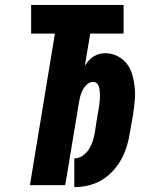

<svg xmlns="http://www.w3.org/2000/svg" viewBox="-20 -755 640 783"><path d="M283 8V-109Q301 -109 317 -120Q333 -131 343 -147Q353 -163 358.5 -180.5Q364 -198 367 -216Q370 -239 374 -262.5Q378 -286 382 -309Q383 -317 384.5 -325Q386 -333 386.5 -341Q387 -349 387.5 -357Q388 -365 387.5 -373Q387 -381 386 -389Q385 -397 382.5 -404Q380 -411 374 -416Q368 -421 360 -421Q347 -421 335.5 -411Q324 -401 317.5 -388.5Q311 -376 307.5 -363Q304 -350 302 -337L246 0H102L204 -618H107V-735H484V-618H348L326 -487Q333 -498 342 -508Q351 -518 362 -525Q373 -532 385.5 -535Q398 -538 410 -538Q436 -538 459.5 -526Q483 -514 498 -494Q513 -474 520 -449Q527 -424 529.5 -397.5Q532 -371 529.5 -344Q527 -317 523 -290L510 -216Q506 -188 497.5 -160Q489 -132 475 -106Q461 -80 440 -57.5Q419 -35 393.5 -20Q368 -5 339.5 1.5Q311 8 283 8Z"/></svg>

Font: Iosevka Curly Heavy Extended
Style: Italic
Weight: 900
Width: 7
Italic angle: -9°
Monospace: yes
Designer: Belleve Invis
Foundry: Belleve Invis
Version: Version 11.1.0; ttfautohint (v1.8.3)